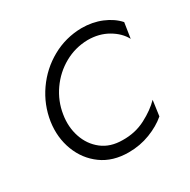

<svg xmlns="http://www.w3.org/2000/svg" viewBox="-116 -581 696 702"><g transform="rotate(-30 232.0 -230.0)"><path d="M97 -230Q89 -181 103.5 -137.5Q118 -94 152.5 -67Q187 -40 239 -40Q292 -39 336 -62Q380 -85 407 -113L398 -48Q369 -23 326.5 -6.5Q284 10 236 10Q169 10 123 -23.5Q77 -57 56 -112Q35 -167 44 -230Q54 -296 92 -350.5Q130 -405 187.5 -437Q245 -469 312 -470Q358 -470 396.5 -454Q435 -438 459 -411L449 -346Q432 -378 395 -399.5Q358 -421 310 -421Q257 -420 211.5 -394.5Q166 -369 135.5 -325.5Q105 -282 97 -230Z"/></g></svg>

Font: Jost* Light
Style: Italic
Weight: 300
Italic angle: -10°
Version: Version 3.7